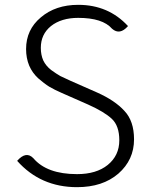

<svg xmlns="http://www.w3.org/2000/svg" viewBox="-20 -762 620 795"><path d="M299 13Q148 13 51 -96Q88 -138 118 -107Q174 -41 299 -41Q379 -41 426 -79Q474 -118 474 -181Q474 -241 443 -270Q412 -299 345 -329L236 -377Q206 -390 184 -403Q163 -416 138 -438Q114 -460 101 -490Q88 -521 88 -559Q88 -639 149 -690Q210 -742 304 -742Q429 -742 510 -654Q476 -615 444 -643Q405 -688 304 -688Q234 -688 191 -654Q149 -620 149 -564Q149 -535 159 -512Q170 -489 192 -472Q214 -456 230 -447Q246 -439 273 -427L382 -379Q456 -346 495 -303Q535 -261 535 -185Q535 -100 470 -43Q405 13 299 13Z"/></svg>

Font: Swei Half Moon CJK SC
Style: Light
Weight: 300
Version: Version 2.071